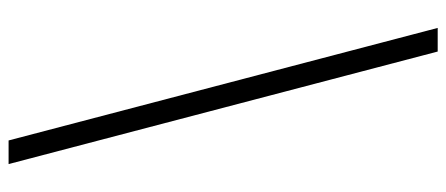

<svg xmlns="http://www.w3.org/2000/svg" viewBox="-316 -557 1039 447"><g transform="rotate(90 203.5 -333.5)"><path d="M45 -833 307 166H362L100 -833Z"/></g></svg>

Font: Noto Sans Devanagari UI Light
Style: Regular
Weight: 300
Designer: Jelle Bosma - Monotype Design Team
Foundry: Monotype Imaging Inc.
Version: Version 2.004